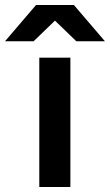

<svg xmlns="http://www.w3.org/2000/svg" viewBox="-105 -752 442 772"><path d="M53 0H178V-520H53ZM192 -732H40L-85 -586H30L116 -669L202 -586H317Z"/></svg>

Font: Aspekta 600
Style: Regular
Weight: 600
Designer: Ivo Dolenc
Version: Version 2.100